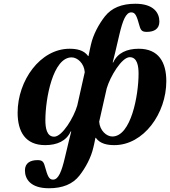

<svg xmlns="http://www.w3.org/2000/svg" viewBox="-20 -762 907 1024"><path d="M74 -161C74 -60 115 12 221 12C284 12 334 -10 357 -61H360C357 -49 351 -27 347 -9L326 79C309 151 292 196 263 196C241 196 234 178 219 124C212 98 203 92 180 92C142 92 113 107 113 147C113 193 143 242 241 242C314 242 368 220 404 174C436 133 466 78 478 24L482 7C483 1 489 -27 489 -27H491C514 6 555 12 590 12C746 12 867 -157 867 -329C867 -430 826 -502 720 -502C657 -502 607 -480 584 -429H581C581 -429 588 -455 594 -481L617 -579C634 -651 651 -696 680 -696C702 -696 709 -678 724 -624C731 -598 740 -592 763 -592C801 -592 830 -607 830 -647C830 -693 800 -742 702 -742C629 -742 575 -720 539 -674C507 -633 477 -578 465 -524L459 -497C458 -491 452 -463 452 -463H450C427 -496 386 -502 351 -502C195 -502 74 -333 74 -161ZM222 -121C222 -236 262 -456 362 -456C393 -456 429 -424 432 -377L392 -199C374 -136 312 -33 269 -33C229 -33 222 -80 222 -121ZM509 -113 549 -290C567 -353 629 -457 672 -457C712 -457 719 -410 719 -369C719 -254 679 -34 579 -34C548 -34 512 -66 509 -113Z"/></svg>

Font: Heuristica
Style: Bold Italic
Weight: 700
Italic angle: -13°
Version: Version 1.0.1